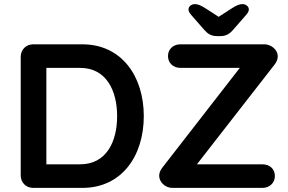

<svg xmlns="http://www.w3.org/2000/svg" viewBox="-20 -916 1403 936"><path d="M142 -700C107 -700 81 -674 81 -639V-61C81 -26 107 0 142 0H381C574 0 681 -156 681 -350C681 -543 574 -700 381 -700ZM371 -585C497 -585 551 -476 551 -350C551 -223 497 -115 371 -115H206V-585ZM860 -700C825 -700 799 -677 799 -643C799 -608 825 -585 860 -585H1149L770 -97C761 -85 756 -72 756 -59C756 -29 785 0 820 0H1259C1294 0 1320 -24 1320 -58C1320 -93 1294 -115 1259 -115H940L1320 -603C1329 -615 1334 -628 1334 -641C1334 -677 1298 -700 1269 -700ZM1054 -740C1081 -740 1098 -750 1115 -769L1178 -841C1190 -855 1193 -861 1193 -871C1193 -883 1180 -896 1162 -896C1149 -896 1134 -891 1111 -876L1046 -834L981 -876C959 -890 943 -896 930 -896C912 -896 899 -883 899 -871C899 -861 902 -855 914 -841L977 -769C994 -750 1011 -740 1038 -740Z"/></svg>

Font: Hotpoint
Style: Bold
Weight: 700
Designer: Andrew Paglinawan, Luciano Perondi, Riccardo Olocco
Foundry: CAST Cooperativa Anonima Servizi Tipografici
Version: Version 1.000;PS 2.1;hotconv 16.6.51;makeotf.lib2.5.65220